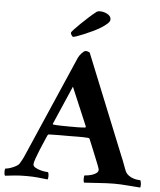

<svg xmlns="http://www.w3.org/2000/svg" viewBox="-71 -919 812 974"><g transform="rotate(5 334.5 -432.5)"><path d="M295 -476 210 -280Q210 -279 210 -278Q212 -276 212 -276Q227 -274 252.5 -273.5Q278 -273 295 -273Q318 -273 335 -273Q352 -273 375 -275Q377 -275 377 -278Q378 -279 378 -280ZM100 -4Q65 -4 41 -1.5Q17 1 -9 4Q-12 1 -13 -11.5Q-14 -24 -11 -32Q-7 -32 3.5 -34.5Q14 -37 25 -41.5Q36 -46 45.5 -51.5Q55 -57 59 -63Q72 -84 78.5 -98.5Q85 -113 94 -134L307 -624Q309 -629 313.5 -635.5Q318 -642 323.5 -648Q329 -654 334.5 -658Q340 -662 344 -662Q351 -662 357 -659.5Q363 -657 365 -655L570 -148Q580 -125 585.5 -109Q591 -93 598 -76Q604 -61 616 -52Q628 -43 640.5 -39Q653 -35 663.5 -34Q674 -33 677 -33Q681 -26 681.5 -12.5Q682 1 679 4Q649 2 613.5 -1Q578 -4 545 -4Q528 -4 507 -3Q486 -2 465.5 -0.5Q445 1 426.5 2Q408 3 394 4Q392 2 391 -4Q390 -10 390 -16.5Q390 -23 391 -28Q392 -33 394 -33Q401 -33 412.5 -35Q424 -37 435 -41Q446 -45 454 -51.5Q462 -58 462 -68Q462 -72 452.5 -96Q443 -120 432 -147Q419 -180 402 -220Q401 -221 400 -222Q396 -224 395 -224Q366 -226 342 -225.5Q318 -225 299 -225Q268 -225 244.5 -225Q221 -225 195 -224Q191 -224 188 -219Q184 -210 174.5 -188Q165 -166 155 -142Q145 -118 137.5 -96.5Q130 -75 130 -67Q130 -57 141 -50.5Q152 -44 165.5 -40Q179 -36 191.5 -34.5Q204 -33 207 -33Q209 -30 210 -24.5Q211 -19 211 -13Q211 -7 210 -2Q209 3 208 4Q182 1 157.5 -1.5Q133 -4 100 -4ZM261 -748Q261 -751 273.5 -764.5Q286 -778 304.5 -796Q323 -814 344 -833Q365 -852 382 -865Q385 -867 389 -868Q393 -869 399 -869Q406 -869 415.5 -867Q425 -865 434 -860.5Q443 -856 449 -849Q455 -842 455 -831Q455 -822 442.5 -810.5Q430 -799 411.5 -787.5Q393 -776 370.5 -765.5Q348 -755 328 -746.5Q308 -738 293 -733Q278 -728 275 -728Q270 -728 265.5 -735.5Q261 -743 261 -748Z"/></g></svg>

Font: Vermiglione
Style: Bold
Weight: 700
Version: Version 1.000